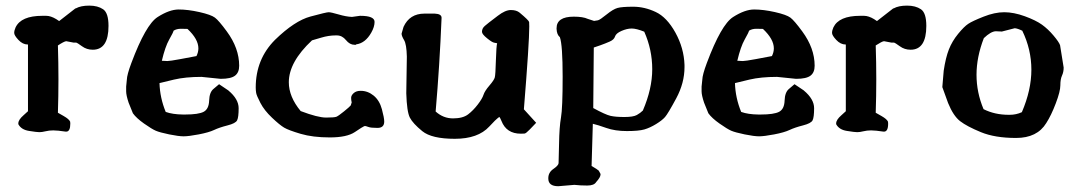

<svg xmlns="http://www.w3.org/2000/svg" viewBox="-20 -474 3813 680"><path d="M212.9 -7.8Q183.6 -12.2 168.7 -12.2Q153.8 -12.2 141.1 -9Q128.4 -5.9 119.4 -5.9Q110.4 -5.9 83 -10.3Q55.2 -14.6 44.9 -34.2V-37.1Q44.9 -49.8 63.5 -65.9L79.1 -80.1V-316.4H78.1Q60.5 -316.4 45.4 -332.5Q30.3 -348.6 30.3 -357.4Q30.3 -366.2 35.2 -377Q54.7 -418 129.9 -418H143.6Q159.7 -418 179.2 -406.2L189.5 -399.4L247.1 -444.3H248.5Q266.1 -454.1 296.1 -454.1Q326.2 -454.1 345.2 -441.2Q364.3 -428.2 364.3 -382.3Q364.3 -297.9 308.6 -297.9Q287.1 -297.9 270.5 -310.1Q253.9 -322.3 249.5 -323.2H240.2L214.4 -328.1Q206.5 -327.1 185.1 -313Q187 -252.4 187 -193.1Q187 -133.8 185.1 -74.7Q190.9 -71.3 205.6 -63Q224.6 -52.2 228.5 -43L229 -36.1Q229 -7.8 214.4 -7.8Z M594.7 -365.2Q593.8 -359.4 579.3 -334Q564.9 -308.6 553.2 -258.8Q564 -257.8 572.8 -257.8Q581.5 -257.8 618.4 -264.6Q655.3 -271.5 675.8 -275.4Q682.6 -289.1 682.6 -302.7Q682.6 -335.4 644 -371.6Q636.2 -372.1 621.1 -372.1Q605 -372.1 594.7 -365.2ZM627.9 -68.4H635.7Q683.1 -68.4 701.4 -78.1Q719.7 -87.9 720.7 -117.7Q721.7 -147.5 736.3 -159.2L755.9 -175.8L788.6 -153.8L789.1 -153.3Q825.2 -123 825.2 -90.8Q825.2 -58.6 819.8 -47.9Q814.5 -37.1 785.6 -29.8Q756.8 -22.5 738.3 -13.7Q719.7 -4.9 683.8 2Q647.9 8.8 630.4 8.8Q612.8 8.8 579.3 2Q545.9 -4.9 531.7 -11Q517.6 -17.1 490.2 -36.4Q462.9 -55.7 450.7 -72.8L435.5 -110.4Q426.8 -136.7 426.8 -150.4V-167.5L429.2 -191.4Q429.7 -209.5 445.3 -251Q496.1 -386.7 538.1 -413.6Q580.1 -440.4 612.8 -440.4Q645.5 -440.4 686.5 -431.2Q727.5 -421.9 741.2 -411.6Q754.9 -401.4 783.2 -362.8Q827.1 -303.2 827.1 -241.2Q827.1 -217.3 812.5 -206.1Q797.9 -194.8 761.7 -194.8H761.2L693.8 -201.7Q636.7 -201.7 596.2 -192.1Q555.7 -182.6 544.9 -179.7Q546.4 -127.4 566.9 -77.6Q591.3 -68.8 627.9 -68.4Z M1340.8 -43.5Q1340.8 -21 1316.9 -21Q1293 -21 1284.7 -24.4Q1274.4 -28.8 1269.8 -27.1Q1265.1 -25.4 1236.8 -6.3Q1208.5 12.7 1148.2 12.7Q1087.9 12.7 1044.9 0Q1002 -12.7 986.3 -22Q970.7 -31.2 943.4 -57.1Q916 -83 902.3 -109.4Q888.7 -135.7 887.2 -145Q885.7 -154.3 885.7 -164.1Q885.7 -264.6 954.1 -333Q1023.4 -400.4 1079.6 -415.5Q1135.7 -430.7 1144 -430.7Q1152.3 -430.7 1179 -422.9Q1205.6 -415 1226.6 -414.1L1254.9 -418H1255.9Q1306.6 -418 1306.6 -396.5Q1306.6 -378.9 1294.9 -358.4Q1273.9 -321.3 1241.7 -316.9L1240.2 -315.4H1235.4Q1218.8 -315.4 1205.3 -332Q1191.9 -348.6 1172.9 -348.6H1168.5Q1144 -348.6 1117.4 -340.6Q1090.8 -332.5 1085 -331.1Q1002.9 -254.4 1002.9 -182.6Q1002.9 -131.3 1044.9 -80.6Q1105.5 -57.6 1134.8 -57.6Q1164.1 -57.6 1171.4 -60.5Q1178.7 -63.5 1198.5 -79.6Q1218.3 -95.7 1222.2 -100.6L1225.6 -111.3Q1223.6 -118.7 1223.6 -127.4Q1223.6 -136.2 1232.7 -144.3Q1241.7 -152.3 1256.8 -152.3H1257.8Q1282.7 -152.3 1303.5 -135.3Q1324.2 -118.2 1332.5 -87.4Q1340.8 -56.6 1340.8 -43.5Z M1820.3 -429.2Q1853 -401.9 1854 -396Q1854.5 -391.6 1854.5 -380.4Q1854.5 -322.3 1835.4 -86.9L1878.9 -39.1L1856.4 -15.6Q1842.8 -1.5 1837.9 -1Q1832 -0.5 1824.7 -0.5Q1773.4 -0.5 1755.9 -45.9Q1752 -55.7 1748.5 -60.1Q1734.4 -49.8 1712.9 -25.9Q1672.9 17.6 1590.8 17.6Q1508.8 17.6 1475.6 -9.5Q1442.4 -36.6 1431.6 -57.4Q1420.9 -78.1 1418.9 -143.6L1420.9 -273.4Q1419.9 -317.4 1411.1 -332Q1402.3 -346.7 1402.3 -354.5V-355L1409.2 -378.9Q1430.7 -425.8 1483.4 -425.8H1519.5Q1543.9 -424.8 1543.9 -411.1V-410.6Q1537.1 -243.2 1522.9 -79.1Q1549.8 -54.7 1584.5 -54.7Q1619.1 -54.7 1637.7 -68.8Q1656.2 -83 1672.1 -103.8Q1688 -124.5 1692.4 -138.2Q1696.8 -151.9 1713.4 -171.1Q1730 -190.4 1732.4 -200Q1734.9 -209.5 1736.3 -260.3Q1737.8 -311 1740.7 -320.8Q1737.8 -321.8 1730.5 -322.8Q1723.1 -323.7 1705.1 -338.4Q1687 -353 1687 -361.3Q1687 -373.5 1697 -382.1Q1707 -390.6 1711.9 -394.3Q1716.8 -397.9 1743.2 -418.2Q1769.5 -438.5 1789.3 -438.5Q1809.1 -438.5 1820.3 -429.2Z M1951.2 -374Q1951.2 -415 2012.2 -415Q2044.9 -415 2061.5 -407.2L2084 -399.9Q2090.3 -400.4 2097.7 -402.1Q2105 -403.8 2128.2 -422.6Q2151.4 -441.4 2167 -445.8Q2182.6 -450.2 2222.7 -450.2Q2262.7 -450.2 2302.2 -431.6Q2341.8 -413.1 2372.1 -358.4Q2402.3 -303.7 2404.3 -243.7V-236.3Q2404.3 -180.2 2375 -125.7Q2345.7 -71.3 2335.4 -59.6Q2325.2 -47.9 2303.7 -34.7Q2282.2 -21.5 2262.2 -15.6Q2242.2 -9.8 2200.2 -9.8Q2158.2 -9.8 2127.4 -20.8Q2096.7 -31.7 2079.6 -35.6Q2077.6 39.6 2075.2 113.8Q2096.2 126 2100.6 130.4L2106.9 142.1V144Q2106.9 153.8 2091.3 170.9Q2084 183.1 2059.8 183.1Q2035.6 183.1 2014.2 180.7L1957.5 185.5H1957Q1921.9 185.5 1921.9 158.2V157.2Q1921.9 136.7 1939.7 124.5Q1957.5 112.3 1958.3 104Q1959 95.7 1960 35.6Q1960.9 -24.4 1966.8 -57.6Q1972.7 -90.8 1972.7 -202.6Q1972.7 -314.5 1962.9 -342.3Q1952.1 -351.1 1951.2 -371.6ZM2256.8 -82.5Q2290 -159.7 2290 -229Q2290 -298.3 2261.7 -361.8Q2233.9 -373 2217.3 -373Q2200.7 -373 2181.2 -364.5Q2161.6 -356 2158.2 -344.7Q2154.8 -333.5 2139.2 -326.7Q2123.5 -319.8 2106.4 -313.7Q2089.4 -307.6 2083 -305.7L2081.1 -91.3Q2124 -67.9 2142.1 -63.7Q2160.2 -59.6 2191.4 -59.6Q2222.7 -59.6 2235.4 -66.7Q2248 -73.7 2256.8 -82.5Z M2632.8 -365.2Q2631.8 -359.4 2617.4 -334Q2603 -308.6 2591.3 -258.8Q2602.1 -257.8 2610.8 -257.8Q2619.6 -257.8 2656.5 -264.6Q2693.4 -271.5 2713.9 -275.4Q2720.7 -289.1 2720.7 -302.7Q2720.7 -335.4 2682.1 -371.6Q2674.3 -372.1 2659.2 -372.1Q2643.1 -372.1 2632.8 -365.2ZM2666 -68.4H2673.8Q2721.2 -68.4 2739.5 -78.1Q2757.8 -87.9 2758.8 -117.7Q2759.8 -147.5 2774.4 -159.2L2793.9 -175.8L2826.7 -153.8L2827.1 -153.3Q2863.3 -123 2863.3 -90.8Q2863.3 -58.6 2857.9 -47.9Q2852.5 -37.1 2823.7 -29.8Q2794.9 -22.5 2776.4 -13.7Q2757.8 -4.9 2721.9 2Q2686 8.8 2668.5 8.8Q2650.9 8.8 2617.4 2Q2584 -4.9 2569.8 -11Q2555.7 -17.1 2528.3 -36.4Q2501 -55.7 2488.8 -72.8L2473.6 -110.4Q2464.8 -136.7 2464.8 -150.4V-167.5L2467.3 -191.4Q2467.8 -209.5 2483.4 -251Q2534.2 -386.7 2576.2 -413.6Q2618.2 -440.4 2650.9 -440.4Q2683.6 -440.4 2724.6 -431.2Q2765.6 -421.9 2779.3 -411.6Q2793 -401.4 2821.3 -362.8Q2865.2 -303.2 2865.2 -241.2Q2865.2 -217.3 2850.6 -206.1Q2835.9 -194.8 2799.8 -194.8H2799.3L2731.9 -201.7Q2674.8 -201.7 2634.3 -192.1Q2593.8 -182.6 2583 -179.7Q2584.5 -127.4 2605 -77.6Q2629.4 -68.8 2666 -68.4Z M3109.4 -7.8Q3080.1 -12.2 3065.2 -12.2Q3050.3 -12.2 3037.6 -9Q3024.9 -5.9 3015.9 -5.9Q3006.8 -5.9 2979.5 -10.3Q2951.7 -14.6 2941.4 -34.2V-37.1Q2941.4 -49.8 2960 -65.9L2975.6 -80.1V-316.4H2974.6Q2957 -316.4 2941.9 -332.5Q2926.8 -348.6 2926.8 -357.4Q2926.8 -366.2 2931.6 -377Q2951.2 -418 3026.4 -418H3040Q3056.2 -418 3075.7 -406.2L3085.9 -399.4L3143.6 -444.3H3145Q3162.6 -454.1 3192.6 -454.1Q3222.7 -454.1 3241.7 -441.2Q3260.7 -428.2 3260.7 -382.3Q3260.7 -297.9 3205.1 -297.9Q3183.6 -297.9 3167 -310.1Q3150.4 -322.3 3146 -323.2H3136.7L3110.8 -328.1Q3103 -327.1 3081.5 -313Q3083.5 -252.4 3083.5 -193.1Q3083.5 -133.8 3081.5 -74.7Q3087.4 -71.3 3102.1 -63Q3121.1 -52.2 3125 -43L3125.5 -36.1Q3125.5 -7.8 3110.8 -7.8Z M3506.8 -363.3Q3489.3 -362.8 3464.4 -338.9Q3438.5 -272 3438.5 -209.2Q3438.5 -146.5 3463.4 -87.4Q3502.9 -67.4 3552.7 -67.4H3555.7Q3579.1 -67.4 3599.1 -76.7Q3632.8 -155.3 3632.8 -227.1Q3632.8 -298.8 3600.6 -365.2Q3583.5 -373.5 3573.7 -374L3528.3 -362.3ZM3734.4 -314 3747.1 -234.9V-234.4Q3747.1 -218.8 3741.2 -206.1Q3735.4 -193.4 3735.4 -171.9Q3735.4 -150.4 3719.2 -107.9Q3703.1 -65.4 3685.5 -38.1Q3653.3 14.6 3578.6 14.6Q3503.9 14.6 3454.1 -5.9Q3404.3 -26.4 3380.4 -44.9Q3356.4 -63.5 3337.9 -108.9L3317.4 -165.5L3322.3 -223.6Q3329.1 -269.5 3340.6 -298.8Q3352.1 -328.1 3373.3 -354Q3394.5 -379.9 3409.2 -389.6Q3423.8 -399.4 3463.4 -415Q3502.9 -430.7 3536.6 -430.7Q3570.3 -430.7 3609.4 -416.5Q3648.4 -402.3 3670.2 -386.7Q3691.9 -371.1 3711.2 -348.1Q3730.5 -325.2 3734.4 -314Z"/></svg>

Font: Drukaatie burti
Style: Demi
Weight: 600
Version: Version 0.14